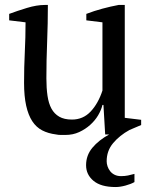

<svg xmlns="http://www.w3.org/2000/svg" viewBox="-20 -532 614 774"><path d="M77 -198Q77 -261 80 -321.5Q83 -382 83 -442L17 -450V-476Q49 -488 88.5 -500Q128 -512 160 -512H173Q173 -437 170 -363Q167 -289 167 -216Q167 -177 171.5 -146Q176 -115 187.5 -94Q199 -73 219 -61.5Q239 -50 270 -50Q315 -50 345.5 -82.5Q376 -115 393 -167V-442L328 -450V-476Q359 -488 392.5 -497Q426 -506 458 -512H483V-57L549 -49V-28Q537 -23 525.5 -18Q514 -13 502 -8Q462 14 436 45Q410 76 410 118Q410 128 413.5 138.5Q417 149 424 158Q431 167 442 172.5Q453 178 468 178Q483 178 495.5 175.5Q508 173 522 169V202Q508 210 486 216Q464 222 446 222Q387 222 357 197Q327 172 327 134Q327 94 352.5 63.5Q378 33 420 10H412H404L397 -109H393Q388 -88 375.5 -67Q363 -46 343.5 -28.5Q324 -11 299 0.5Q274 12 244 12Q234 12 224.5 12Q215 12 206 10Q174 6 150 -6.5Q126 -19 110 -43.5Q94 -68 85.5 -106Q77 -144 77 -198Z"/></svg>

Font: PT Serif
Style: Regular
Weight: 400
Designer: A.Korolkova, O.Umpeleva, V.Yefimov
Foundry: ParaType Ltd
Version: Version 1.000W OFL; ttfautohint (v1.6)